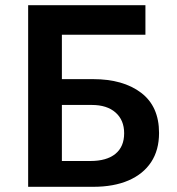

<svg xmlns="http://www.w3.org/2000/svg" viewBox="-20 -720 682 740"><path d="M88.5 0V-700H540.5V-586H218.5V-415H339Q454.5 -415 523.8 -362.5Q593 -310 593 -207.5Q593 -141.5 562.5 -95.2Q532 -49 475.2 -24.5Q418.5 0 338.5 0ZM218.5 -99.5H328.5Q391 -99.5 424.8 -127Q458.5 -154.5 458.5 -206.5Q458.5 -257 425.5 -286.2Q392.5 -315.5 334 -315.5H218.5Z"/></svg>

Font: Geologica Medium
Style: Regular
Weight: 500
Designer: Sindre Bremnes, Frode Helland
Foundry: Monokrom Skriftforlag AS
Version: Version 1.010;gftools[0.9.28]